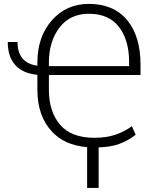

<svg xmlns="http://www.w3.org/2000/svg" viewBox="-20 -740 795 978"><path d="M461.4 11.2Q321.3 11.2 245.8 -68.4Q170.4 -147.9 170.4 -283.2V-358.9Q95.7 -366.2 57.6 -408.9Q19.5 -451.7 19.5 -525.9H69.3Q69.3 -473.6 94 -443.1Q118.7 -412.6 170.4 -405.3V-420.4Q170.4 -553.2 244.4 -636.7Q318.4 -720.2 432.6 -720.2Q558.6 -720.2 627.2 -638.2Q695.8 -556.2 695.8 -409.7V-357.9H229V-283.2Q229 -172.4 285.6 -105.2Q342.3 -38.1 461.4 -38.1Q522.5 -38.1 568.6 -54Q614.7 -69.8 651.9 -97.2L670.9 -53.7Q636.7 -25.4 588.1 -7.1Q539.6 11.2 461.4 11.2ZM229 -403.3H637.7V-423.8Q637.7 -534.7 586.4 -602.3Q535.2 -669.9 432.6 -669.9Q336.9 -669.9 283 -599.6Q229 -529.3 229 -420.4ZM482.4 217.3H423.8V-16.6H482.4Z"/></svg>

Font: Roboto Web
Style: Light
Weight: 300
Designer: Google
Version: Version 1.200310; 2013